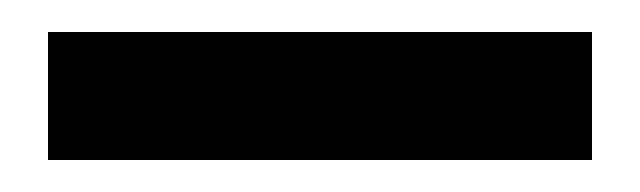

<svg xmlns="http://www.w3.org/2000/svg" viewBox="-20 -880 400 120"><path d="M10 -860H350V-780H10Z"/></svg>

Font: Otomanopee
Style: Regular
Weight: 400
Designer: Das Ende der Wildnis
Foundry: Gutenberg Labo
Version: Version 3.000